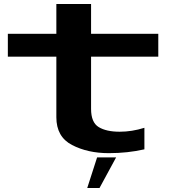

<svg xmlns="http://www.w3.org/2000/svg" viewBox="-20 -753 871 954"><path d="M520.5 8Q614 8 697.5 -11V-118Q635.5 -98.5 574.5 -98.5Q508.5 -98.5 470.5 -121.5Q432.5 -144.5 432.5 -212V-471.5H766.5V-585H432.5V-733H260V-585H19V-471.5H260V-170.5Q260 -73 338 -32.5Q416 8 520.5 8ZM413.5 181H474.5L557 29H462.5Z"/></svg>

Font: Anybody ExtraExpanded SemiBold
Style: Regular
Weight: 600
Width: 8
Version: Version 1.113;gftools[0.9.25]